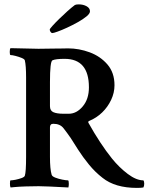

<svg xmlns="http://www.w3.org/2000/svg" viewBox="-20 -870 709 895"><path d="M618.2 5.9Q516.6 5.9 458 -41Q423.8 -67.4 395 -102.5Q366.2 -137.7 344.7 -171.4Q323.2 -205.1 309.6 -226.6Q292 -252 275.9 -272.5Q259.8 -293 228.5 -293Q212.9 -293 212.9 -276.4V-138.7Q212.9 -82 220.7 -55.7Q222.7 -47.9 237.8 -42Q252.9 -36.1 270.5 -32.7Q288.1 -29.3 296.9 -29.3Q300.8 -29.3 300.8 -12.7Q300.8 -3.9 298.8 3.9Q192.4 -2 160.2 -2Q133.8 -2 101.1 -1Q68.4 0 48.8 2L29.3 3.9Q26.4 -1 26.4 -13.7Q26.4 -29.3 29.3 -29.3Q38.1 -29.3 52.7 -32.2Q67.4 -35.2 80.6 -40Q93.8 -44.9 95.7 -50.8Q101.6 -68.4 101.6 -139.6V-508.8Q101.6 -564.5 95.7 -588.9Q93.8 -594.7 80.6 -600.1Q67.4 -605.5 52.2 -609.4Q37.1 -613.3 29.3 -613.3Q25.4 -613.3 25.4 -627.9Q25.4 -642.6 29.3 -645.5Q133.8 -642.6 159.2 -642.6Q207 -643.6 233.4 -643.6Q259.8 -643.6 273.4 -644Q287.1 -644.5 296.9 -644.5Q348.6 -644.5 398.4 -626Q448.2 -607.4 481 -569.3Q513.7 -531.2 513.7 -472.7Q513.7 -437.5 498 -404.3Q482.4 -371.1 456.1 -345.7Q429.7 -320.3 396.5 -306.6Q388.7 -303.7 392.6 -296.9Q419.9 -248 447.3 -206.5Q474.6 -165 502 -130.9Q536.1 -88.9 575.7 -59.1Q615.2 -29.3 648.4 -29.3Q652.3 -24.4 652.3 -13.7Q652.3 -2.9 648.4 3.9Q642.6 4.9 635.3 5.4Q627.9 5.9 618.2 5.9ZM275.4 -339.8H300.8Q336.9 -339.8 365.7 -374Q394.5 -408.2 394.5 -462.9Q394.5 -595.7 281.2 -595.7Q239.3 -595.7 224.6 -588.9Q212.9 -584 212.9 -487.3V-375Q212.9 -353.5 229.5 -346.7Q246.1 -339.8 275.4 -339.8ZM223.6 -715.8Q219.7 -715.8 215.8 -721.2Q211.9 -726.6 211.9 -732.4Q211.9 -735.4 224.6 -749.5Q237.3 -763.7 256.3 -782.2Q275.4 -800.8 294.9 -818.4Q314.5 -835.9 329.1 -846.7Q335 -849.6 346.7 -849.6Q368.2 -849.6 383.8 -840.8Q399.4 -832 399.4 -817.4Q399.4 -806.6 383.3 -793.5Q367.2 -780.3 342.8 -766.6Q318.4 -752.9 293 -741.2Q267.6 -729.5 248.5 -722.7Q229.5 -715.8 223.6 -715.8Z"/></svg>

Font: Crimson Text SemiBold
Style: Regular
Weight: 600
Designer: Sebastian Kosch
Foundry: Sebastian Kosch
Version: Version 1.100; ttfautohint (v1.8.4)